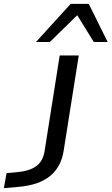

<svg xmlns="http://www.w3.org/2000/svg" viewBox="-168 -784 579 997"><path d="M-148 193 -134 115 -71 109Q-16 104 19 79.5Q54 55 63 4L142 -496H241L163 -4Q157 38 139.5 71.5Q122 105 92.5 129.5Q63 154 20 168.5Q-23 183 -80 187ZM19 -566 199 -764H293L391 -566H319L233 -705L91 -566Z"/></svg>

Font: Nunito Sans 7pt Expanded
Style: Italic
Weight: 400
Width: 7
Italic angle: -9°
Designer: Vernon Adams
Foundry: Vernon Adams
Version: Version 3.101;gftools[0.9.27]